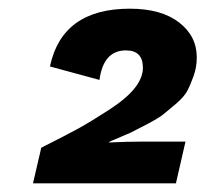

<svg xmlns="http://www.w3.org/2000/svg" viewBox="-20 -756 473 442"><path d="M56 -334 75 -416Q131 -444 160 -460Q189 -476 230 -502.5Q271 -529 290 -553Q309 -577 309 -600Q309 -640 270 -640Q218 -640 209 -572L95 -603Q123 -736 279 -736Q351 -736 392 -704.5Q433 -673 433 -624Q433 -602 426 -582Q419 -562 411.5 -547.5Q404 -533 384.5 -516.5Q365 -500 355 -492Q345 -484 317.5 -469.5Q290 -455 281.5 -451Q273 -447 242 -434Q239 -433 238 -432.5Q237 -432 235 -431Q233 -430 231 -429V-428Q273 -430 305 -430H407L385 -334Z"/></svg>

Font: Elaine Sans
Style: Bold Italic
Weight: 700
Italic angle: -13°
Designer: Wei Huang
Foundry: Wei Huang
Version: Version 2.001;December 24, 2019;FontCreator 12.0.0.2547 64-b